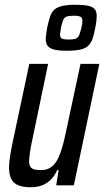

<svg xmlns="http://www.w3.org/2000/svg" viewBox="-20 -778 437 806"><path d="M109 8Q76 8 56 -0.5Q36 -9 27 -27.5Q18 -46 18 -75Q18 -95 22 -121Q26 -147 33 -180L103 -510H182L120 -212Q111 -172 107 -146Q103 -120 102 -104Q102 -88 107 -79Q112 -70 123.5 -67Q135 -64 152 -64Q178 -64 195.5 -77Q213 -90 224.5 -114.5Q236 -139 245 -173.5Q254 -208 263 -253L318 -510H397L290 0H216L226 -64H220Q210 -41 194.5 -25Q179 -9 158 -0.5Q137 8 109 8ZM260 -565Q226 -565 207 -570Q188 -575 180 -585.5Q172 -596 172 -612Q172 -622 174 -634.5Q176 -647 178 -662Q184 -689 190 -708Q196 -727 208 -737.5Q220 -748 241.5 -753Q263 -758 297 -758Q332 -758 351 -753.5Q370 -749 378 -739Q386 -729 386 -711Q386 -702 384.5 -689Q383 -676 380 -662Q375 -634 368.5 -615.5Q362 -597 350.5 -586Q339 -575 318 -570Q297 -565 260 -565ZM268 -612Q289 -612 298.5 -616Q308 -620 312.5 -631Q317 -642 322 -662Q324 -671 325 -678Q326 -685 326 -691Q326 -703 318 -707.5Q310 -712 289 -712Q269 -712 259 -708Q249 -704 245 -693.5Q241 -683 236 -662Q235 -653 233.5 -645.5Q232 -638 232 -633Q232 -620 240 -616Q248 -612 268 -612Z"/></svg>

Font: Saira ExtraCondensed Medium
Style: Italic
Weight: 500
Width: 2
Italic angle: -12°
Designer: Hector Gatti with collaboration of the Omnibus-Type team
Foundry: Omnibus-Type
Version: Version 1.101